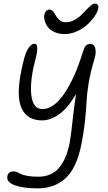

<svg xmlns="http://www.w3.org/2000/svg" viewBox="-20 -791 603 1070"><path d="M339.8 -601.1Q308.1 -601.1 283.7 -612.3Q259.3 -623.5 246.8 -640.1Q234.4 -656.7 229.2 -675Q224.1 -693.4 227.1 -709Q229.5 -721.2 237.1 -729.5Q244.6 -737.8 256.8 -737.8Q263.2 -737.8 269 -733.6Q274.9 -729.5 277.8 -725.3Q280.8 -721.2 286.6 -711.7Q292.5 -702.1 294.9 -698.2Q306.6 -682.1 317.9 -674.6Q329.1 -667 348.1 -667Q385.3 -667 424.8 -700.2Q435.1 -709 453.6 -728.8Q472.2 -748.5 485.8 -759.8Q499.5 -771 509.8 -771Q520 -771 525.1 -762.9Q530.3 -754.9 527.8 -743.2Q523.4 -723.6 506.8 -699.5Q490.2 -675.3 465.8 -653.1Q441.4 -630.9 407.5 -616Q373.5 -601.1 339.8 -601.1ZM189.9 258.8Q108.9 258.8 61.8 241.2Q14.6 223.6 21 190.9Q25.9 164.1 56.2 164.1Q65.4 164.1 76.2 168.7Q86.9 173.3 97.4 179Q107.9 184.6 133.1 189.2Q158.2 193.8 192.9 193.8Q231.4 193.8 261.2 180.4Q291 167 311.5 141.4Q332 115.7 345.7 82.5Q359.4 49.3 368.2 4.9Q375 -29.3 383.8 -112.5Q392.6 -195.8 403.8 -267.1Q359.4 -189.9 310.5 -155Q261.7 -120.1 214.8 -120.1Q131.8 -120.1 100.8 -187Q69.8 -253.9 98.1 -393.1Q115.2 -482.4 133.3 -514.6Q151.4 -546.9 172.9 -546.9Q179.7 -546.9 183.8 -541Q188 -535.2 187.7 -517.3Q187.5 -499.5 180.2 -471.2Q145.5 -342.8 154.3 -262.9Q163.1 -183.1 215.8 -183.1Q279.8 -183.1 339.1 -270.8Q398.4 -358.4 441.9 -502Q450.7 -529.3 459 -537.6Q467.3 -545.9 483.9 -545.9Q495.6 -545.9 503.2 -538.1Q510.7 -530.3 512.9 -509Q515.1 -487.8 502.9 -450.2Q483.4 -385.3 473.9 -326.9Q464.4 -268.6 462.6 -228Q460.9 -187.5 454.1 -121.1Q447.3 -54.7 433.1 15.1Q407.2 145.5 345.7 202.1Q284.2 258.8 189.9 258.8Z"/></svg>

Font: Shantell Sans Irregular
Style: Italic
Weight: 300
Italic angle: -11.31°
Designer: Stephen Nixon, Anya Danilova, Shantell Martin
Foundry: Arrow Type
Version: Version 1.006;[9816181b4]